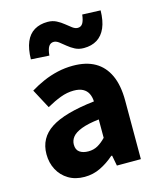

<svg xmlns="http://www.w3.org/2000/svg" viewBox="-125 -927 848 1029"><g transform="rotate(-15 299.0 -413.0)"><path d="M216 14Q165 14 127.5 -8.5Q90 -31 69.5 -69.5Q49 -108 49 -156Q49 -246 125 -295.5Q201 -345 368 -364Q367 -389 357.5 -408Q348 -427 328.5 -437.5Q309 -448 278 -448Q241 -448 204 -434Q167 -420 126 -397L69 -504Q105 -526 143 -542.5Q181 -559 222.5 -568.5Q264 -578 308 -578Q381 -578 430 -550Q479 -522 505 -466Q531 -410 531 -325V0H398L387 -58H382Q347 -27 305.5 -6.5Q264 14 216 14ZM271 -113Q300 -113 323 -126Q346 -139 368 -162V-264Q307 -257 270.5 -243Q234 -229 219 -210Q204 -191 204 -168Q204 -139 222.5 -126Q241 -113 271 -113ZM391 -654Q363 -654 342 -665Q321 -676 303.5 -690.5Q286 -705 271 -716.5Q256 -728 242 -728Q224 -728 214 -712.5Q204 -697 201 -663L100 -669Q101 -727 117 -765Q133 -803 164 -821.5Q195 -840 238 -840Q265 -840 286.5 -829Q308 -818 325.5 -803.5Q343 -789 358 -778Q373 -767 387 -767Q405 -767 414.5 -782Q424 -797 428 -830L529 -826Q528 -768 511.5 -730Q495 -692 464.5 -673Q434 -654 391 -654Z"/></g></svg>

Font: Noto Sans TC ExtraBold
Style: Regular
Weight: 800
Designer: Ryoko NISHIZUKA  (kana, bopomofo & ideographs); Paul D. Hunt (Latin, Greek & Cyrillic); Sandoll Communications , Soo-you
Foundry: Adobe
Version: Version 2.004-H2;hotconv 1.0.118;makeotfexe 2.5.65603